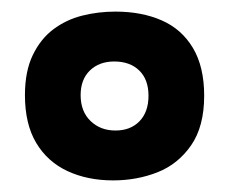

<svg xmlns="http://www.w3.org/2000/svg" viewBox="-20 -691 395 331"><path d="M175 -380Q131 -380 96.5 -396Q62 -412 42.5 -444.5Q23 -477 23 -527Q23 -568 36.5 -596Q50 -624 72 -640.5Q94 -657 121.5 -664Q149 -671 179 -671Q224 -671 258.5 -656Q293 -641 312.5 -608.5Q332 -576 332 -526Q332 -473 309.5 -440.5Q287 -408 251.5 -394Q216 -380 175 -380ZM179 -466Q205 -466 220.5 -482Q236 -498 236 -526Q236 -554 220 -569.5Q204 -585 177 -585Q151 -585 135 -569.5Q119 -554 119 -527Q119 -499 136 -482.5Q153 -466 179 -466Z"/></svg>

Font: Bricolage Grotesque 18pt
Style: Bold
Weight: 700
Designer: Mathieu Triay
Foundry: Atelier Triay
Version: Version 1.000;gftools[0.9.30]